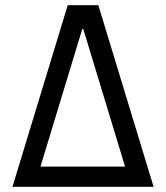

<svg xmlns="http://www.w3.org/2000/svg" viewBox="-20 -720 640 740"><path d="M28 0H572L359 -700H241ZM136 -78 297 -608H301L462 -78Z"/></svg>

Font: CommitMono
Style: 400Regular
Weight: 400
Monospace: yes
Designer: Eigil Nikolajsen
Foundry: Eigil Nikolajsen
Version: Version 1.143